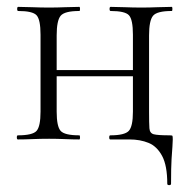

<svg xmlns="http://www.w3.org/2000/svg" viewBox="-20 -406 552 559"><path d="M467 129Q467 76 452 48Q437 20 412.5 10Q388 0 357 0H301Q298 0 298 -6Q298 -12 301 -12Q343 -12 355 -25Q367 -38 367 -81V-305Q367 -349 355.5 -361.5Q344 -374 302 -374Q299 -374 299 -380Q299 -386 302 -386Q320 -386 343.5 -385Q367 -384 392 -384Q415 -384 438.5 -385Q462 -386 480 -386Q482 -386 482 -380Q482 -374 480 -374Q437 -374 425.5 -360Q414 -346 414 -303V-81Q414 -47 415 -32.5Q416 -18 428 -15Q440 -12 474 -12Q481 -12 482 -10.5Q483 -9 483 0Q483 9 482 21Q481 33 479.5 57Q478 81 478 129Q478 133 472.5 133Q467 133 467 129ZM32 0Q29 0 29 -6Q29 -12 32 -12Q75 -12 86.5 -25Q98 -38 98 -81V-305Q98 -349 86.5 -361.5Q75 -374 33 -374Q30 -374 30 -380Q30 -386 33 -386Q51 -386 74.5 -385Q98 -384 123 -384Q146 -384 169.5 -385Q193 -386 211 -386Q213 -386 213 -380Q213 -374 211 -374Q168 -374 156.5 -360Q145 -346 145 -303V-81Q145 -38 156.5 -25Q168 -12 211 -12Q213 -12 213 -6Q213 0 211 0Q192 0 169 -1Q146 -2 123 -2Q98 -2 74.5 -1Q51 0 32 0ZM120 -184V-202H389V-184Z"/></svg>

Font: Cormorant Infant Light
Style: Regular
Weight: 300
Designer: Christian Thalmann (Catharsis Fonts)
Foundry: Catharsis Fonts
Version: Version 4.001